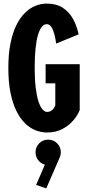

<svg xmlns="http://www.w3.org/2000/svg" viewBox="-20 -726 490 1068"><path d="M423.4 -369V-113.9Q412.3 -85.1 387.7 -56.2Q363.1 -27.3 326.4 -8.1Q289.7 11 242 11Q208.9 11 177.1 -1.6Q145.4 -14.2 118.3 -41.1Q91.2 -68 70.5 -110.2Q49.9 -152.4 38.1 -211.5Q26.4 -270.6 26.4 -348Q26.4 -425.4 38.2 -484.3Q49.9 -543.2 70.7 -585.4Q91.5 -627.5 118.5 -654.1Q145.5 -680.8 176.6 -693.4Q207.7 -706 240 -706Q292.9 -706 328.7 -683Q364.6 -659.9 386.1 -621Q407.6 -582 417.3 -534.9L292.3 -483.6Q289.9 -504.6 283.9 -529.9Q277.9 -555.1 267.2 -573.4Q256.6 -591.6 240 -591.6Q225.2 -591.6 212.9 -577Q200.6 -562.5 191.6 -532.6Q182.7 -502.8 177.8 -456.8Q172.9 -410.9 172.9 -348Q172.9 -285.1 178.5 -239Q184.1 -192.8 193.7 -162.9Q203.3 -133 215.8 -118.2Q228.2 -103.4 242 -103.4Q255.1 -103.4 264.2 -109.4Q273.4 -115.4 279.2 -124Q285.1 -132.6 287.6 -140.4V-262.4H233.7V-369ZM248 192.1Q218.4 192.1 198 171.4Q177.7 150.6 177.7 120.5Q177.7 91.9 198 71.3Q218.4 50.8 248 50.8Q277.6 50.8 297.9 71.3Q318.2 91.9 318.2 120.5Q318.2 150.6 297.9 171.4Q277.6 192.1 248 192.1ZM243.6 157.3 309.6 155.6 237.4 321.9 181 302.5Z"/></svg>

Font: League Mono Thin Condensed
Style: Regular
Weight: 100
Width: 1
Designer: Tyler Finck
Foundry: The League of Moveable Type / Tyler Finck
Version: Version 2.300;RELEASE